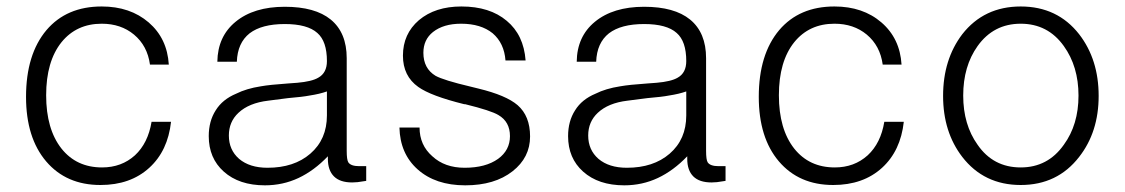

<svg xmlns="http://www.w3.org/2000/svg" viewBox="-20 -551 3438 587"><path d="M443.4 -178.7Q432.6 -113.3 392.6 -76.2Q351.6 -39.1 292 -39.1Q213.9 -39.1 168 -96.7Q121.1 -156.2 121.1 -259.8Q121.1 -363.3 168 -421.9Q213.9 -478.5 291 -478.5Q349.6 -478.5 389.6 -445.3Q430.7 -411.1 438.5 -353.5H496.1Q491.2 -433.6 434.6 -482.4Q377.9 -531.2 291 -531.2Q183.6 -531.2 122.1 -459Q59.6 -384.8 59.6 -254.9Q59.6 -129.9 121.1 -57.6Q182.6 14.6 287.1 14.6Q378.9 14.6 436.5 -38.1Q493.2 -89.8 502.9 -178.7Z M982.4 -73.2V-65.4Q982.4 -30.3 1001 -11.7Q1019.5 6.8 1056.6 6.8Q1064.5 6.8 1073.2 5.9Q1085.9 3.9 1099.6 2V-43H1078.1Q1052.7 -43 1044.9 -54.7Q1040 -62.5 1040 -89.8V-373Q1040 -451.2 991.2 -491.2Q943.4 -530.3 850.6 -530.3Q755.9 -530.3 700.2 -484.4Q645.5 -439.5 644.5 -362.3H704.1Q706.1 -419.9 743.2 -449.2Q780.3 -477.5 850.6 -477.5Q919.9 -477.5 950.2 -450.2Q979.5 -424.8 979.5 -364.3Q979.5 -328.1 953.1 -313.5Q933.6 -301.8 888.7 -297.9L861.3 -295.9Q804.7 -292 777.3 -287.1Q733.4 -280.3 702.1 -264.6Q660.2 -247.1 639.6 -213.9Q618.2 -180.7 618.2 -134.8Q618.2 -67.4 664.1 -26.4Q710.9 15.6 790 15.6Q844.7 15.6 892.6 -6.8Q940.4 -29.3 982.4 -73.2ZM979.5 -271.5V-198.2Q979.5 -125 928.7 -81.1Q878.9 -38.1 797.9 -38.1Q743.2 -38.1 710.9 -65.4Q679.7 -92.8 679.7 -136.7Q679.7 -178.7 709 -206.1Q741.2 -236.3 799.8 -243.2L860.4 -251Q906.2 -254.9 925.8 -258.8Q958 -263.7 979.5 -271.5Z M1201.2 -161.1Q1203.1 -81.1 1256.8 -33.2Q1311.5 15.6 1402.3 15.6Q1492.2 15.6 1546.9 -27.3Q1600.6 -69.3 1600.6 -133.8Q1600.6 -196.3 1562.5 -229.5Q1527.3 -259.8 1442.4 -280.3L1418.9 -286.1Q1335.9 -305.7 1311.5 -319.3Q1274.4 -341.8 1274.4 -389.6Q1274.4 -429.7 1303.7 -453.1Q1335.9 -478.5 1389.6 -478.5Q1450.2 -478.5 1486.3 -449.2Q1521.5 -418.9 1525.4 -366.2H1586.9Q1581.1 -444.3 1529.3 -487.3Q1477.5 -531.2 1390.6 -531.2Q1310.5 -531.2 1260.7 -489.3Q1211.9 -447.3 1211.9 -380.9Q1211.9 -318.4 1258.8 -285.2Q1296.9 -257.8 1399.4 -232.4H1402.3Q1481.4 -212.9 1503.9 -199.2Q1539.1 -178.7 1539.1 -134.8Q1539.1 -91.8 1502.9 -65.4Q1464.8 -38.1 1400.4 -38.1Q1339.8 -38.1 1301.8 -73.2Q1262.7 -107.4 1262.7 -161.1Z M2081.1 -73.2V-65.4Q2081.1 -30.3 2099.6 -11.7Q2118.2 6.8 2155.3 6.8Q2163.1 6.8 2171.9 5.9Q2184.6 3.9 2198.2 2V-43H2176.8Q2151.4 -43 2143.6 -54.7Q2138.7 -62.5 2138.7 -89.8V-373Q2138.7 -451.2 2089.8 -491.2Q2042 -530.3 1949.2 -530.3Q1854.5 -530.3 1798.8 -484.4Q1744.1 -439.5 1743.2 -362.3H1802.7Q1804.7 -419.9 1841.8 -449.2Q1878.9 -477.5 1949.2 -477.5Q2018.6 -477.5 2048.8 -450.2Q2078.1 -424.8 2078.1 -364.3Q2078.1 -328.1 2051.8 -313.5Q2032.2 -301.8 1987.3 -297.9L1960 -295.9Q1903.3 -292 1876 -287.1Q1832 -280.3 1800.8 -264.6Q1758.8 -247.1 1738.3 -213.9Q1716.8 -180.7 1716.8 -134.8Q1716.8 -67.4 1762.7 -26.4Q1809.6 15.6 1888.7 15.6Q1943.4 15.6 1991.2 -6.8Q2039.1 -29.3 2081.1 -73.2ZM2078.1 -271.5V-198.2Q2078.1 -125 2027.3 -81.1Q1977.5 -38.1 1896.5 -38.1Q1841.8 -38.1 1809.6 -65.4Q1778.3 -92.8 1778.3 -136.7Q1778.3 -178.7 1807.6 -206.1Q1839.8 -236.3 1898.4 -243.2L1959 -251Q2004.9 -254.9 2024.4 -258.8Q2056.6 -263.7 2078.1 -271.5Z M2683.6 -178.7Q2672.9 -113.3 2632.8 -76.2Q2591.8 -39.1 2532.2 -39.1Q2454.1 -39.1 2408.2 -96.7Q2361.3 -156.2 2361.3 -259.8Q2361.3 -363.3 2408.2 -421.9Q2454.1 -478.5 2531.2 -478.5Q2589.8 -478.5 2629.9 -445.3Q2670.9 -411.1 2678.7 -353.5H2736.3Q2731.4 -433.6 2674.8 -482.4Q2618.2 -531.2 2531.2 -531.2Q2423.8 -531.2 2362.3 -459Q2299.8 -384.8 2299.8 -254.9Q2299.8 -129.9 2361.3 -57.6Q2422.9 14.6 2527.3 14.6Q2619.1 14.6 2676.8 -38.1Q2733.4 -89.8 2743.2 -178.7Z M3100.6 -531.2Q2988.3 -531.2 2921.9 -446.3Q2863.3 -369.1 2863.3 -257.8Q2863.3 -147.5 2921.9 -71.3Q2988.3 14.6 3100.6 14.6Q3212.9 14.6 3279.3 -71.3Q3338.9 -147.5 3338.9 -257.8Q3338.9 -369.1 3279.3 -446.3Q3212.9 -531.2 3100.6 -531.2ZM3100.6 -478.5Q3183.6 -478.5 3232.4 -410.2Q3277.3 -347.7 3277.3 -258.8Q3277.3 -169.9 3232.4 -108.4Q3183.6 -39.1 3100.6 -39.1Q3016.6 -39.1 2968.8 -108.4Q2924.8 -169.9 2924.8 -258.8Q2924.8 -348.6 2968.8 -410.2Q3017.6 -478.5 3100.6 -478.5Z"/></svg>

Font: Dotum
Style: Regular
Weight: 400
Version: Version 2.21